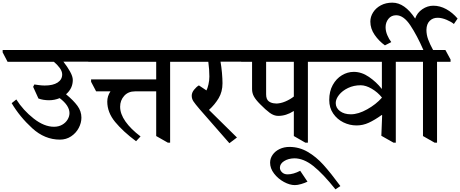

<svg xmlns="http://www.w3.org/2000/svg" viewBox="-60 -1034 3471 1448"><path d="M609 -569H418Q448 -531 468.5 -494Q489 -457 489 -431Q489 -367 438 -323Q494 -277 524 -236Q554 -195 554 -147Q554 -107 533.5 -68.5Q513 -30 476 -5.5Q439 19 392 19Q277 19 183 -67Q89 -153 28 -256L63 -284Q115 -202 194 -140Q273 -78 347 -78Q382 -78 408.5 -93Q435 -108 449.5 -132Q464 -156 464 -181Q464 -238 390 -294Q352 -278 310 -278Q266 -278 230 -291L190 -379L199 -397Q206 -396 231 -392.5Q256 -389 277 -389Q340 -389 374.5 -411.5Q409 -434 409 -473Q409 -496 390.5 -521.5Q372 -547 346 -568H-3L-40 -639V-657H571L609 -585Z M1327 -585V-568H1223V42H1206L1118 -8V-345H958Q907 -345 876.5 -311Q846 -277 846 -229Q846 -175 886 -118Q926 -61 1000 -5L966 31Q868 -42 808.5 -114Q749 -186 749 -268Q749 -309 773 -345H665L627 -417V-435H1118V-568H606L569 -639V-657H1287Z M1762 -569H1603Q1610 -530 1614 -484.5Q1618 -439 1618 -406Q1618 -342 1589 -293.5Q1560 -245 1516 -205L1727 3L1670 46L1446 -210Q1411 -251 1398.5 -270Q1386 -289 1386 -312Q1386 -335 1403.5 -357Q1421 -379 1440 -390L1497 -352Q1505 -367 1512 -397Q1519 -427 1519 -457Q1519 -509 1511 -568H1324L1287 -639V-657H1724L1762 -585Z M2364 -585V-568H2262V42H2243L2156 -8V-196H2154Q2098 -160 2038 -160Q2006 -160 1974.5 -183Q1943 -206 1902 -248Q1869 -281 1855 -306.5Q1841 -332 1841 -362V-568H1759L1722 -639V-657H2326ZM2019 -253Q2055 -253 2091.5 -268.5Q2128 -284 2156 -306V-568H1947V-323Q1947 -284 1968 -269Q1989 -254 2019 -254Z M2160 160Q2114 161 2082.5 181Q2051 201 2051 231Q2051 250 2067 265.5Q2083 281 2109 281Q2152 281 2204 254L2259 336Q2239 346 2211.5 354Q2184 362 2164 362Q2125 362 2081 338Q2037 314 2007 275Q1977 236 1977 193Q1977 161 1996 133.5Q2015 106 2048.5 90Q2082 74 2123 74Q2196 74 2260 111Q2324 148 2379 209Q2434 270 2507 369L2470 394Q2376 276 2303 218Q2230 160 2160 160Z M3028 -585V-568H2925V42H2908L2816 -10L2822 -165L2819 -167Q2766 -129 2721.5 -108.5Q2677 -88 2629 -88Q2577 -88 2530 -111Q2483 -134 2453 -177.5Q2423 -221 2423 -280Q2423 -345 2449.5 -393Q2476 -441 2518.5 -466.5Q2561 -492 2608 -492Q2667 -492 2722.5 -454Q2778 -416 2819 -364H2820V-568H2361L2324 -639V-657H2990ZM2820 -297V-299Q2789 -338 2744 -364.5Q2699 -391 2660 -391Q2608 -391 2565 -370.5Q2522 -350 2497 -318.5Q2472 -287 2472 -257Q2472 -220 2504 -196Q2536 -172 2586 -172Q2642 -172 2709 -209.5Q2776 -247 2820 -297Z M3071 -894Q3086 -938 3125 -964.5Q3164 -991 3208 -991Q3258 -991 3305.5 -965Q3353 -939 3391 -894L3363 -853Q3345 -869 3308.5 -884.5Q3272 -900 3240 -900Q3204 -900 3180.5 -876.5Q3157 -853 3156 -809Q3156 -772 3169 -736.5Q3182 -701 3206 -657H3299L3338 -585V-568H3236V42H3218L3130 -8V-568H3025L2988 -639V-657H3133Q3085 -767 3034.5 -843Q2984 -919 2928 -919Q2891 -919 2869.5 -892Q2848 -865 2848 -829Q2848 -799 2861 -768.5Q2874 -738 2890 -718V-716L2843 -692Q2798 -724 2765.5 -771Q2733 -818 2733 -871Q2733 -908 2754 -941Q2775 -974 2812.5 -994Q2850 -1014 2899 -1014Q2992 -1014 3071 -894Z"/></svg>

Font: Martel
Style: Bold
Weight: 700
Designer: Dan Reynolds
Foundry: Dan Reynolds
Version: Version 1.001; ttfautohint (v1.1) -l 5 -r 5 -G 72 -x 0 -D la